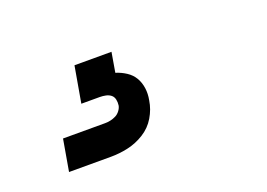

<svg xmlns="http://www.w3.org/2000/svg" viewBox="-48 -105 596 429"><g transform="rotate(-20 250.0 110.0)"><path d="M57 220 70 145H170Q177 145 183.5 143.5Q190 142 196 139Q202 136 206.5 130Q211 124 212 118Q213 111 211.5 104Q210 97 205 93Q200 89 193 87.5Q186 86 179 86H135L150 0H238L230 47Q243 51 254.5 58.5Q266 66 272.5 77Q279 88 281 102Q283 116 280 131Q277 151 266 169.5Q255 188 236.5 199.5Q218 211 197.5 215.5Q177 220 157 220Z"/></g></svg>

Font: Iosevka SS18
Style: Bold Italic
Weight: 700
Italic angle: -9°
Monospace: yes
Designer: Belleve Invis
Foundry: Belleve Invis
Version: Version 25.1.1; ttfautohint (v1.8.4)